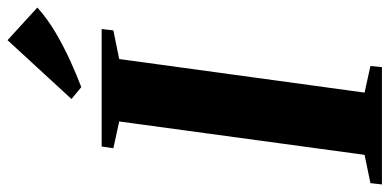

<svg xmlns="http://www.w3.org/2000/svg" viewBox="-298 -750 1032 509"><g transform="rotate(-90 218.5 -496.0)"><path d="M-16.5 0 -13 -30.5 62 -46 150.5 -696.5 79.5 -712 84 -743H395.5L392 -712L316 -696.5L227 -46L297.5 -30.5L294.5 0ZM241.5 -797 210 -823 366 -992.5 452.5 -913.5Q422.5 -886.5 385.8 -865Q349 -843.5 311.8 -826.5Q274.5 -809.5 241.5 -797Z"/></g></svg>

Font: Merriweather 96pt ExtraBold
Style: Italic
Weight: 800
Italic angle: -7.8°
Version: Version 2.101